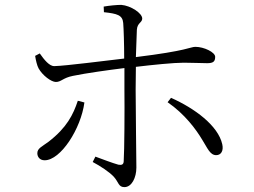

<svg xmlns="http://www.w3.org/2000/svg" viewBox="-20 -755 1040 787"><path d="M809 -182C829 -151 840 -119 866 -119C887 -119 897 -138 891 -164C874 -240 778 -311 681 -354L667 -336C738 -287 784 -224 809 -182ZM299 -342C280 -285 254 -232 179 -174C152 -154 133 -147 133 -127C133 -112 143 -98 163 -98C229 -98 312 -228 326 -335ZM124 -526C127 -507 132 -486 138 -475C154 -446 190 -419 209 -419C231 -419 238 -436 279 -444C332 -455 425 -468 490 -476V-390C491 -305 490 -138 487 -93C486 -79 477 -78 465 -80C440 -87 401 -102 371 -113L360 -91C392 -74 427 -51 446 -31C467 -8 465 12 490 12C520 12 539 -27 539 -68C539 -92 536 -320 536 -388L537 -481C604 -489 692 -498 733 -498C773 -498 801 -496 829 -496C853 -496 862 -502 862 -522C862 -541 816 -563 781 -563C760 -563 750 -547 537 -521L541 -633C543 -662 563 -662 563 -679C563 -701 516 -732 477 -735C458 -735 428 -732 405 -728L406 -705C461 -699 482 -693 485 -661C487 -636 489 -576 489 -515C418 -507 249 -485 203 -484C183 -483 161 -510 143 -536Z"/></svg>

Font: Kiri Minchoo Light
Style: Regular
Weight: 300
Designer: Ryoko NISHIZUKA 西塚涼子 (kana & ideographs); Frank Grießhammer (Latin, Greek & Cyrillic);
akenotsuki.com/eyeben/fonts/ (U+
Foundry: Adobe
akenotsuki.com/eyeben/fonts/
Version: Version 4.002;hotconv 1.0.119;makeotfexe 2.5.65604